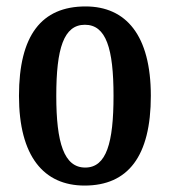

<svg xmlns="http://www.w3.org/2000/svg" viewBox="-20 -567 528 597"><path d="M243 10C378 10 449 -81 449 -269C449 -457 372 -547 246 -547C109 -547 39 -457 39 -269C39 -81 116 10 243 10ZM245 -46C179 -46 155 -123 155 -269C155 -416 178 -490 244 -490C310 -490 333 -416 333 -269C333 -123 311 -46 245 -46Z"/></svg>

Font: Noto Serif Armenian ExtraCondensed SemiBold
Style: Regular
Weight: 600
Width: 2
Designer: Monotype Design Team
Foundry: Monotype Imaging Inc.
Version: Version 2.008